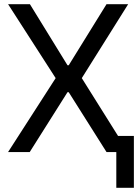

<svg xmlns="http://www.w3.org/2000/svg" viewBox="-20 -727 660 918"><path d="M302.7 -415H308.6L489.3 -707H592.8L371.1 -353.5L544.4 -77.1H620.1V170.9H536.1V0H489.3L308.6 -286.1H302.7L122.1 0H18.6L246.1 -353.5L18.6 -707H123Z"/></svg>

Font: Pretendard JP
Style: Regular
Weight: 400
Designer: Base glyphs from Inter by Rasmus Andersson; Hangeul glyphs from Noto Sans CJK(Source Han Sans) by Jang Soo-young and Kan
Foundry: Kil Hyung-jin
Version: Version 1.309